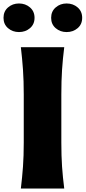

<svg xmlns="http://www.w3.org/2000/svg" viewBox="-55 -1080 491 1100"><path d="M64.5 0Q72.3 -64.9 76.7 -125.7Q81.1 -186.5 81.1 -263.2V-538.6Q81.1 -617.7 76.7 -680.4Q72.3 -743.2 64.5 -809.6H313Q304.7 -743.2 300.5 -680.4Q296.4 -617.7 296.4 -538.6V-263.2Q296.4 -186.5 300.5 -125.7Q304.7 -64.9 313 0ZM238 -977.9Q238 -1015 264.1 -1037.5Q290.1 -1060.1 326.7 -1060.1Q363.7 -1060.1 389.8 -1037.5Q415.8 -1015 415.8 -977.9Q415.8 -940.9 389.8 -918.6Q363.7 -896.3 326.7 -896.3Q290.1 -896.3 264.1 -918.6Q238 -940.9 238 -977.9ZM-34.9 -977.9Q-34.9 -1015 -8.9 -1037.5Q17.2 -1060.1 53.7 -1060.1Q90.8 -1060.1 116.8 -1037.5Q142.9 -1015 142.9 -977.9Q142.9 -940.9 116.8 -918.6Q90.8 -896.3 53.7 -896.3Q17.2 -896.3 -8.9 -918.6Q-34.9 -940.9 -34.9 -977.9Z"/></svg>

Font: Pinar DS4 ExtraBold
Style: Regular
Weight: 800
Designer: Amin Abedi
Version: Version 3.000